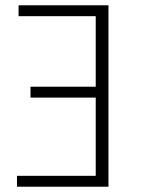

<svg xmlns="http://www.w3.org/2000/svg" viewBox="-20 -704 544 724"><path d="M50 -684V-643H341V-377H95V-336H341V-41H44V0H389V-684Z"/></svg>

Font: Fira Sans ExtraLight
Style: Regular
Weight: 200
Designer: bBox Type GmbH & Carrois Corporate GbR & Edenspiekermann AG
Foundry: bBox Type GmbH & Carrois Corporate GbR & Edenspiekermann AG
Version: Version 4.300;PS 004.300;hotconv 1.0.88;makeotf.lib2.5.64775